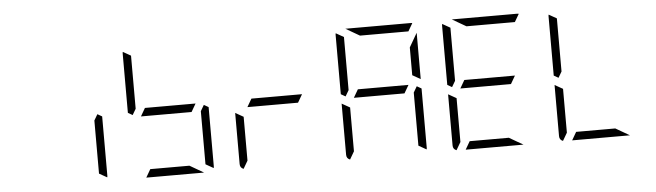

<svg xmlns="http://www.w3.org/2000/svg" viewBox="-56 -1233 5008 1466"><g transform="rotate(-5 2448.0 -500.0)"><path d="M682 -515 717 -495V-41Q717 -32 715 -28L655 -62V-265V-469Z M1400 -469H1224H1012L1048 -531H1224H1436ZM977 -531 950 -485 915 -505V-959Q915 -968 917 -972L977 -938V-735ZM1348 -62 1455 0H1224H1012L1048 -62H1224ZM1498 -515 1533 -495V-41Q1533 -32 1531 -28L1471 -62V-265V-469Z M2216 -469H2040H1828L1864 -531H2040H2252ZM1758 -2Q1731 -12 1731 -41V-433L1793 -398V-265V-62Z M3032 -469H2856H2644L2680 -531H2856H3068ZM2609 -531 2582 -485 2547 -505V-959Q2547 -968 2549 -972L2609 -938V-735ZM3130 -515 3165 -495V-41Q3165 -32 3163 -28L3103 -62V-265V-469ZM2574 -2Q2547 -12 2547 -41V-433L2609 -398V-265V-62ZM2732 -938 2625 -1000H2856H3124Q3134 -1000 3138 -998L3103 -938H2856ZM3103 -815 3165 -922V-567L3103 -602V-735Z M3848 -469H3672H3460L3496 -531H3672H3884ZM3425 -531 3398 -485 3363 -505V-959Q3363 -968 3365 -972L3425 -938V-735ZM3796 -62 3903 0H3672H3460L3496 -62H3672ZM3390 -2Q3363 -12 3363 -41V-433L3425 -398V-265V-62ZM3548 -938 3441 -1000H3672H3940Q3950 -1000 3954 -998L3919 -938H3672Z M4241 -531 4214 -485 4179 -505V-959Q4179 -968 4181 -972L4241 -938V-735ZM4612 -62 4719 0H4488H4276L4312 -62H4488ZM4206 -2Q4179 -12 4179 -41V-433L4241 -398V-265V-62Z"/></g></svg>

Font: DSEG7 Modern Mini
Style: Light
Weight: 300
Designer: Keshikan(Twitter:@keshinomi_88pro)
Version: Version 0.46